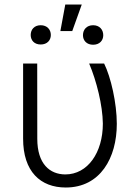

<svg xmlns="http://www.w3.org/2000/svg" viewBox="-20 -830 626 860"><path d="M83.5 -545.5V-209.9C83.1 -61.1 161.6 9.9 274.5 9.9C429 9.9 503.2 -122.5 503.2 -275.2C503.2 -367.9 476.6 -484.7 446.4 -545.5H379.3C412.6 -467 439.6 -359 440.7 -276.3C440.7 -147 373.2 -48.7 272.4 -48.7C203.5 -49 147 -95.2 147 -208.5L146.7 -545.5ZM250.4 -690.7H303.6L346.2 -809.7H272.4ZM351.6 -672.2C351.6 -648.4 368.3 -629.6 397 -629.6C425.8 -629.6 442.5 -648.4 442.5 -672.2C442.5 -697.4 425.8 -717 397 -717C368.3 -717 351.6 -697.4 351.6 -672.2ZM117.5 -673.3C117.5 -649.5 133.5 -630.7 162.3 -630.7C191.1 -630.7 207.7 -649.5 207.7 -673.3C207.7 -697.4 191.1 -717 162.3 -717C133.5 -717 117.5 -697.4 117.5 -673.3Z"/></svg>

Font: Karasuma Gothic
Style: Light
Weight: 300
Designer: Rasmus Andersson / Ryoko Nishizuka
Foundry: rsms
Version: Version 1.00